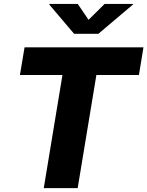

<svg xmlns="http://www.w3.org/2000/svg" viewBox="-20 -972 761 992"><path d="M83 -584.5 106.9 -727.5H721.2L697.8 -584.5H478L381.3 0H206.1L302.7 -584.5ZM381.8 -951.7 437.5 -869.6 520.5 -951.7H667L666.5 -948.2L488.3 -797.4H362.8L234.9 -948.2L235.4 -951.7Z"/></svg>

Font: Inter Extra Bold
Style: Italic
Weight: 800
Italic angle: -9.39999°
Designer: Rasmus Andersson
Foundry: rsms
Version: Version 4.000;git-3c8e0fc